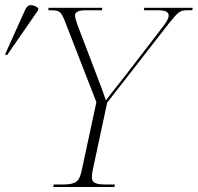

<svg xmlns="http://www.w3.org/2000/svg" viewBox="-108 -745 788 765"><path d="M104 0 106 -10H145Q181 -10 196 -21Q211 -32 218 -68L276 -338L150 -662Q139 -690 130 -697Q121 -704 97 -704H84L86 -714H300L298 -704H232Q191 -704 191 -683Q191 -676 194 -667Q197 -658 201 -645L267 -472Q274 -454 283 -430Q292 -406 300.5 -383.5Q309 -361 314 -345Q328 -364 345 -385.5Q362 -407 386 -437L536 -632Q549 -648 556.5 -661Q564 -674 564 -683Q564 -694 554 -699Q544 -704 521 -704H465L467 -714H660L658 -704H634Q614 -704 601.5 -693Q589 -682 562 -648L319 -336L261 -65Q258 -49 258 -39Q258 -23 270 -16.5Q282 -10 311 -10H350L348 0ZM-80 -525 -88 -528 -9 -703Q0 -725 15.5 -724.5Q31 -724 45 -712L43 -703Z"/></svg>

Font: Noto Serif Display ExtraLight
Style: Italic
Weight: 200
Italic angle: -12°
Designer: Monotype Design Team
Foundry: Monotype Imaging Inc.
Version: Version 2.009